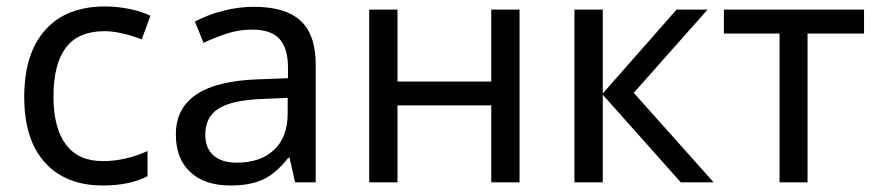

<svg xmlns="http://www.w3.org/2000/svg" viewBox="-20 -566 2723 596"><path d="M299.8 9.8Q184.1 9.8 119.6 -61.3Q55.2 -132.3 55.2 -265.1Q55.2 -399.9 120.4 -472.9Q185.5 -545.9 306.2 -545.9Q345.2 -545.9 383.5 -537.8Q421.9 -529.8 446.8 -517.1L419.9 -443.8Q352.1 -469.2 304.2 -469.2Q223.1 -469.2 184.6 -418.2Q146 -367.2 146 -266.1Q146 -168.9 184.6 -117.4Q223.1 -65.9 298.8 -65.9Q369.6 -65.9 438 -97.2V-19Q382.3 9.8 299.8 9.8Z M896 0 878.9 -76.2H875Q835 -25.9 795.2 -8.1Q755.4 9.8 694.8 9.8Q615.7 9.8 570.8 -31.7Q525.9 -73.2 525.9 -148.9Q525.9 -312 783.2 -319.8L874 -323.2V-355Q874 -416 847.7 -445.1Q821.3 -474.1 763.2 -474.1Q720.7 -474.1 682.9 -461.4Q645 -448.7 611.8 -433.1L585 -499Q625.5 -520.5 673.3 -532.7Q721.2 -544.9 768.1 -544.9Q865.2 -544.9 912.6 -502Q960 -459 960 -365.2V0ZM714.8 -61Q788.6 -61 830.8 -100.8Q873 -140.6 873 -213.9V-262.2L793.9 -258.8Q701.7 -255.4 659.4 -229.5Q617.2 -203.6 617.2 -147.9Q617.2 -106 642.8 -83.5Q668.5 -61 714.8 -61Z M1213.9 -536.1V-313H1504.9V-536.1H1592.8V0H1504.9V-238.8H1213.9V0H1126V-536.1Z M2080.1 -536.1H2176.3L1947.3 -277.8L2195.3 0H2093.3L1851.1 -272V0H1763.2V-536.1H1851.1V-275.9Z M2662.1 -461.9H2486.8V0H2399.9V-461.9H2227.1V-536.1H2662.1Z"/></svg>

Font: NotoPenekeko
Style: Regular
Weight: 400
Designer: Monotype Design team
Foundry: Monotype Imaging Inc.
Version: Version 1.04